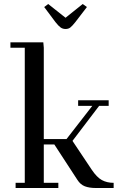

<svg xmlns="http://www.w3.org/2000/svg" viewBox="-20 -941 609 961"><path d="M32.2 -702.1V-729H196.8L199.2 -702.1V-245.1H313L441.9 -411.1H371.1V-439H523.9V-411.1H476.1L342.8 -235.8L439 -91.8Q464.4 -53.7 489.7 -39.8Q515.1 -25.9 548.8 -25.9V0H459Q427.2 0 404.8 -8.5Q382.3 -17.1 367.2 -41L252 -217.8H199.2V-25.9H272V0H58.1V-25.9H104V-702.1ZM201.2 -905.8 221.2 -920.9 308.1 -852.1 394 -920.9 415 -905.8 356.9 -830.1Q341.3 -810.5 331.8 -803.2Q322.3 -795.9 308.1 -795.9Q293.9 -795.9 283.4 -803.5Q272.9 -811 257.8 -830.1Z"/></svg>

Font: Dehuti
Style: Bold
Weight: 700
Version: Version 1.2